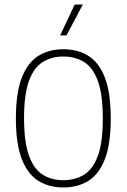

<svg xmlns="http://www.w3.org/2000/svg" viewBox="-20 -819 558 846"><path d="M259 7Q195.5 7 148.5 -22.5Q101.5 -52 75.8 -118.8Q50 -185.5 50 -297Q50 -409 75.8 -476Q101.5 -543 148.5 -572.5Q195.5 -602 259 -602Q323 -602 370 -572.5Q417 -543 442.5 -476Q468 -409 468 -297Q468 -185.5 442.5 -118.8Q417 -52 370 -22.5Q323 7 259 7ZM259 -25Q311.5 -25 350.8 -49.5Q390 -74 411.5 -133Q433 -192 433 -296Q433 -401.5 411.5 -461.2Q390 -521 350.8 -545.5Q311.5 -570 259 -570Q207 -570 168 -545.5Q129 -521 107.5 -462Q86 -403 86 -299Q86 -193.5 107.5 -133.8Q129 -74 168 -49.5Q207 -25 259 -25ZM245 -663 309 -799H345L273 -663Z"/></svg>

Font: Encode Sans SC Condensed Thin
Style: Regular
Weight: 100
Width: 3
Designer: Multiple Designers
Foundry: Impallari Type
Version: Version 3.002